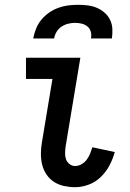

<svg xmlns="http://www.w3.org/2000/svg" viewBox="-20 -770 540 798"><path d="M292 8Q269 8 246 3Q223 -2 204.5 -14Q186 -26 173.5 -44.5Q161 -63 155.5 -84.5Q150 -106 150 -130Q150 -154 154 -177L198 -442H88V-530H314L253 -163Q251 -149 250.5 -135Q250 -121 254 -109Q258 -97 268.5 -88.5Q279 -80 292 -80Q306 -80 319 -87.5Q332 -95 340.5 -106.5Q349 -118 354.5 -131.5Q360 -145 364 -158L457 -138Q449 -109 435 -82.5Q421 -56 399 -34.5Q377 -13 348.5 -2.5Q320 8 292 8ZM118 -610Q122 -631 130 -651Q138 -671 152 -688Q166 -705 184 -717.5Q202 -730 222.5 -737.5Q243 -745 263.5 -747.5Q284 -750 305 -750Q325 -750 345 -747.5Q365 -745 382.5 -737.5Q400 -730 414.5 -717.5Q429 -705 437.5 -687.5Q446 -670 447 -650Q448 -630 445 -610H358Q361 -624 357.5 -637.5Q354 -651 344 -659.5Q334 -668 320.5 -671.5Q307 -675 292 -675Q278 -675 263.5 -671.5Q249 -668 236 -659.5Q223 -651 215 -637.5Q207 -624 205 -610Z"/></svg>

Font: Iosevka Slab Semibold
Style: Italic
Weight: 600
Italic angle: -9°
Monospace: yes
Designer: Belleve Invis
Foundry: Belleve Invis
Version: Version 11.1.1; ttfautohint (v1.8.3)